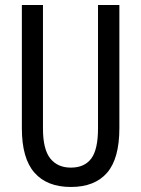

<svg xmlns="http://www.w3.org/2000/svg" viewBox="-20 -734 562 764"><path d="M455 -224Q455 -103 406 -46.5Q357 10 262 10Q167 10 117 -47Q67 -104 67 -223V-714H151V-222Q151 -140 180 -103.5Q209 -67 262 -67Q316 -67 343 -103Q370 -139 370 -223V-714H455Z"/></svg>

Font: Noto Sans Bengali ExtraCondensed
Style: Regular
Weight: 400
Width: 2
Designer: Jelle Bosma - Monotype Design Team
Foundry: Monotype Imaging Inc.
Version: Version 2.003; ttfautohint (v1.8.4.7-5d5b)